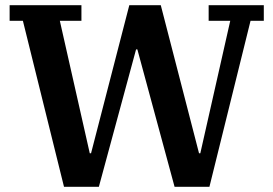

<svg xmlns="http://www.w3.org/2000/svg" viewBox="-20 -718 1050 738"><path d="M68 -638H17V-698H293V-638H210L325 -129H330L477 -698H598L745 -129H750L865 -638H782V-698H994V-638H943L785 0H651L508 -528H503L360 0H226Z"/></svg>

Font: IBM Plex Serif SmBld
Style: Regular
Weight: 600
Designer: Mike Abbink, Paul van der Laan, Pieter van Rosmalen
Foundry: Bold Monday
Version: Version 3.001